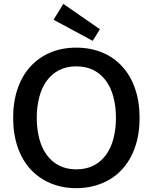

<svg xmlns="http://www.w3.org/2000/svg" viewBox="-20 -959 789 992"><path d="M256.8 -856.9 307.1 -939 496.1 -808.1 459 -748ZM71.3 -501.5Q94.7 -569.3 138.2 -616.2Q181.6 -663.1 241.2 -688Q301.3 -712.9 374 -712.9Q446.3 -712.9 507.3 -688Q567.4 -663.6 610.8 -616.2Q654.3 -569.3 677.7 -501.5Q701.2 -434.1 701.2 -350.1Q701.2 -266.1 677.7 -198.7Q654.3 -130.9 610.8 -84Q567.4 -36.6 507.3 -12.2Q445.3 13.2 374 13.2Q302.2 13.2 241.2 -12.2Q181.6 -37.1 138.2 -84Q94.7 -130.9 71.3 -198.7Q47.9 -266.1 47.9 -350.1Q47.9 -434.1 71.3 -501.5ZM182.6 -244.1Q195.3 -194.8 220.7 -159.7Q247.6 -123 284.7 -104Q323.7 -84 374 -84Q425.3 -84 464.4 -104Q501.5 -123 528.3 -159.7Q553.7 -194.8 566.4 -244.1Q579.1 -293.9 579.1 -350.1Q579.1 -406.2 566.4 -456.1Q553.7 -505.4 528.3 -540.5Q501.5 -577.1 464.4 -596.2Q425.3 -616.2 374 -616.2Q323.7 -616.2 284.7 -596.2Q247.6 -577.1 220.7 -540.5Q195.3 -505.4 182.6 -456.1Q169.9 -406.2 169.9 -350.1Q169.9 -293.9 182.6 -244.1Z"/></svg>

Font: Post Grotesk Medium
Style: Medium
Weight: 500
Version: Version 1.0